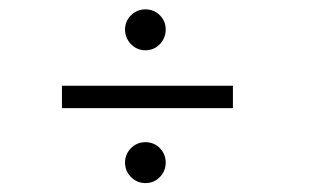

<svg xmlns="http://www.w3.org/2000/svg" viewBox="-20 -516 690 420"><path d="M115.5 -279.5V-328.5H489.5V-279.5ZM298 -115.5Q279.5 -115.5 266.5 -128.8Q253.5 -142 253.5 -160.5Q253.5 -178.5 266.5 -191.8Q279.5 -205 298 -205Q317 -205 329.8 -191.8Q342.5 -178.5 342.5 -160.5Q342.5 -142 329.8 -128.8Q317 -115.5 298 -115.5ZM298 -406Q279.5 -406 266.5 -419.5Q253.5 -433 253.5 -451.5Q253.5 -469.5 266.5 -482.5Q279.5 -495.5 298 -495.5Q317 -495.5 329.8 -482.5Q342.5 -469.5 342.5 -451.5Q342.5 -433 329.8 -419.5Q317 -406 298 -406Z"/></svg>

Font: Trispace Thin ExtraLight
Style: Regular
Weight: 250
Version: Version 1.210